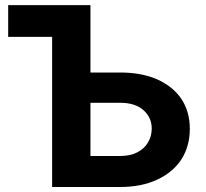

<svg xmlns="http://www.w3.org/2000/svg" viewBox="-20 -748 824 768"><path d="M316.4 -727.5Q316.4 -695.3 316.4 -600.6Q240.2 -600.6 12.7 -600.6Q12.7 -631.8 12.7 -727.5Q87.9 -727.5 316.4 -727.5ZM286.1 -458Q330.1 -458 460 -458Q545.9 -458 608.4 -430.7Q671.9 -402.3 706.1 -351.6Q739.3 -300.8 739.3 -232.4Q739.3 -164.1 706.1 -111.3Q671.9 -58.6 608.4 -29.3Q545.9 0 460 0Q369.1 0 188.5 0Q188.5 -181.6 188.5 -727.5Q226.6 -727.5 341.8 -727.5Q341.8 -576.2 341.8 -124Q371.1 -124 460 -124Q501 -124 529.3 -138.7Q557.6 -153.3 572.3 -178.7Q586.9 -204.1 586.9 -233.4Q586.9 -277.3 554.7 -306.6Q521.5 -336.9 460 -336.9Q402.3 -336.9 286.1 -336.9Q286.1 -367.2 286.1 -458Z"/></svg>

Font: DeepSea
Style: Bold
Weight: 700
Designer: Stem
Version: Version 3.019;git-0a5106e0b